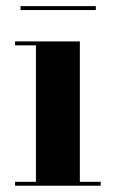

<svg xmlns="http://www.w3.org/2000/svg" viewBox="-20 -592 364 612"><path d="M234.5 -460V-12.5H301V0H28V-12.5H94.5V-447.5H28V-460ZM45.5 -560V-572.5H285.5V-560Z"/></svg>

Font: Bodoni Moda 18pt
Style: Bold
Weight: 700
Designer: Owen Earl
Foundry: indestructible type
Version: Version 2.004